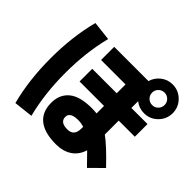

<svg xmlns="http://www.w3.org/2000/svg" viewBox="-207 -1097 1415 1415"><g transform="rotate(45 500.0 -389.5)"><path d="M886 -746Q867 -765 840 -765Q813 -765 794 -746Q775 -727 775 -700Q775 -673 794 -654Q813 -635 840 -635Q867 -635 886 -654Q905 -673 905 -700Q905 -727 886 -746ZM117 -767 267 -750Q220 -566 220 -350Q220 -134 267 50L117 67Q67 -124 67 -350Q67 -576 117 -767ZM840 -550Q789 -550 747 -582V-512H915V-380H747V-235Q815 -186 928 -67L828 32Q761 -38 737 -61Q718 3 667.5 37Q617 71 542 71Q424 71 363 22.5Q302 -26 302 -121Q302 -208 360.5 -256.5Q419 -305 542 -305Q568 -305 594 -302V-380H339V-512H594V-604H339V-741H696Q710 -789 749.5 -819.5Q789 -850 840 -850Q902 -850 946 -806Q990 -762 990 -700Q990 -638 946 -594Q902 -550 840 -550ZM594 -162Q565 -172 534 -172Q449 -172 449 -121Q449 -66 525 -66Q594 -66 594 -144Z"/></g></svg>

Font: Mplus 1p ExtraBold
Style: Regular
Weight: 800
Version: Version 1.061